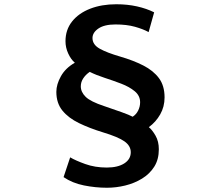

<svg xmlns="http://www.w3.org/2000/svg" viewBox="-20 -804 1040 903"><path d="M679 -653Q654 -667 615 -678Q576 -689 523 -689Q471 -689 443 -670Q415 -651 415 -625Q415 -594 449 -575Q483 -556 545 -538Q607 -520 654 -496Q701 -472 727.5 -436.5Q754 -401 754 -346Q754 -302 733.5 -266Q713 -230 680 -206Q696 -193 711.5 -166Q727 -139 727 -102Q727 -54 705.5 -20Q684 14 648 36Q612 58 569 68.5Q526 79 483 79Q429 79 374.5 68Q320 57 279 29L310 -64Q335 -49 381 -32.5Q427 -16 482 -16Q534 -16 564.5 -35.5Q595 -55 595 -88Q595 -118 565.5 -139Q536 -160 463 -182Q401 -201 351.5 -225Q302 -249 273.5 -284Q245 -319 245 -372Q245 -407 266.5 -445.5Q288 -484 332 -509Q314 -524 301 -552Q288 -580 288 -610Q288 -664 319 -703Q350 -742 404 -763Q458 -784 527 -784Q579 -784 624 -774Q669 -764 705 -746ZM360 -398Q360 -371 383 -348.5Q406 -326 470 -305Q517 -289 552 -276.5Q587 -264 604 -255Q621 -266 630 -284.5Q639 -303 639 -323Q639 -354 613.5 -375Q588 -396 550 -410.5Q512 -425 472 -438Q432 -451 402 -466Q383 -453 371.5 -435.5Q360 -418 360 -398Z"/></svg>

Font: Source Han Sans TC
Style: Bold
Weight: 700
Designer: Ryoko NISHIZUKA Ë•øÂ°öÊ∂ºÂ≠ê (kana, bopomofo & ideographs); Paul D. Hunt (Latin, Greek & Cyrillic); Sandoll Communicatio
Foundry: Adobe
Version: Version 2.004;hotconv 1.0.118;makeotfexe 2.5.65603